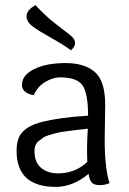

<svg xmlns="http://www.w3.org/2000/svg" viewBox="-20 -722 504 752"><path d="M119 -702Q156 -661 197 -629.5Q238 -598 256 -583.5Q274 -569 274 -554Q274 -539 258 -525Q230 -546 181.5 -573Q133 -600 108.5 -618Q84 -636 84 -659Q84 -682 119 -702ZM392 -312 390 -177Q390 -62 409 -5Q393 3 370.5 3Q348 3 339 -7.5Q330 -18 327 -41Q265 10 199 10Q45 10 45 -131Q45 -182 69 -206Q93 -230 135 -242Q210 -262 325 -269Q325 -354 304 -386.5Q283 -419 215 -419Q187 -419 157 -401Q127 -383 112 -349Q66 -358 66 -389Q66 -428 114 -451.5Q162 -475 237 -475Q312 -475 352 -439.5Q392 -404 392 -312ZM324 -218Q295 -215 280.5 -213Q266 -211 241.5 -208Q217 -205 205 -202Q193 -199 175.5 -194Q158 -189 149.5 -183Q141 -177 132 -170Q115 -156 115 -131Q115 -86 141 -64.5Q167 -43 207 -43Q275 -43 322 -88Q321 -102 321 -139Q321 -176 324 -218Z"/></svg>

Font: Overlock
Style: Regular
Weight: 400
Designer: Dario Muhafara
Foundry: Dario Manuel Muhafara
Version: Version 1.001